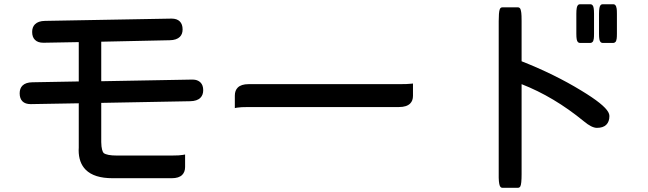

<svg xmlns="http://www.w3.org/2000/svg" viewBox="-20 -807 3040 901"><path d="M183.6 -606.4Q157.2 -606.4 144 -620.1Q130.9 -632.8 130.9 -657.2Q130.9 -679.7 144 -692.9Q159.2 -708.5 191.4 -709Q784.2 -719.7 785.2 -719.7Q810.5 -719.7 823.7 -706.5Q836.9 -693.4 836.9 -668.9Q836.9 -647 824.2 -634.3Q808.6 -618.7 776.4 -618.2L455.1 -611.3V-425.8Q879.9 -433.6 884.3 -433.6Q888.7 -433.6 895.5 -432.6Q911.1 -429.7 920.9 -419.9Q933.6 -407.2 933.6 -383.8Q933.6 -361.3 920.4 -348.1Q904.8 -332.5 872.1 -332L455.1 -324.2V-140.6Q455.6 -116.7 459 -105Q462.4 -92.8 466.3 -88.9Q481.9 -77.1 528.3 -77.1H786.1Q823.2 -77.1 838.4 -80.1L848.6 -82V-23.4Q848.6 0 835 13.7Q819.3 29.3 786.1 29.3H512.7Q510.3 29.3 508.3 29.3Q421.9 29.3 382.3 -10.3Q349.1 -43.5 349.1 -102.5Q349.1 -107.9 349.6 -113.3V-322.3Q125 -318.4 124 -318.4Q98.6 -318.4 85.4 -331.5Q72.3 -344.7 72.3 -369.1Q72.3 -392.1 85.4 -405.3Q100.6 -420.4 131.8 -420.9L349.6 -424.8V-609.4Q184.6 -606.4 183.6 -606.4Z M1852.5 -412.1Q1893.1 -412.1 1908.2 -414.1L1918 -415V-357.4Q1918 -334.5 1904.8 -321.3Q1888.2 -304.7 1852.5 -304.7H1146.5Q1107.4 -304.7 1092.3 -301.8L1082 -299.8V-358.4Q1082 -382.3 1095.7 -396Q1111.8 -412.1 1146.5 -412.1Z M2684.6 -742.2Q2684.6 -759.3 2686.5 -769.5Q2689 -782.7 2696.3 -786.1Q2698.7 -787.1 2701.2 -787.1H2751Q2755.9 -787.1 2760 -783.2Q2764.2 -779.3 2765.9 -769.3Q2767.6 -759.3 2767.6 -742.2V-648.4Q2767.6 -632.3 2766.4 -625.2Q2765.1 -618.2 2763.9 -615Q2762.7 -611.8 2760.3 -609.9Q2755.9 -605.5 2751 -605.5H2701.2Q2696.3 -605.5 2692.1 -609.4Q2688 -613.3 2686.3 -622.8Q2684.6 -632.3 2684.6 -648.4ZM2791 -742.2Q2791 -759.3 2793 -769.5Q2795.4 -782.7 2802.7 -786.1Q2805.2 -787.1 2807.6 -787.1H2858.4Q2863.3 -787.1 2866.5 -783.9Q2869.6 -780.8 2871.1 -777.3Q2872.6 -773.9 2873.8 -766.6Q2875 -759.3 2875 -742.2V-648.4Q2875 -632.3 2873.8 -625.2Q2872.6 -618.2 2871.3 -615Q2870.1 -611.8 2867.7 -609.9Q2863.3 -605.5 2858.4 -605.5H2807.6Q2802.7 -605.5 2798.6 -609.4Q2794.4 -613.3 2792.7 -622.8Q2791 -632.3 2791 -648.4ZM2411.1 74.2H2336.9Q2332.5 74.2 2329.1 70.8Q2321.3 63.5 2320.3 27.3Q2320.3 20 2320.3 10.7V-708Q2320.3 -748.5 2324.7 -761.7Q2328.1 -772.5 2336.9 -772.5H2411.1Q2415.5 -772.5 2418.7 -769.5Q2421.9 -766.6 2422.9 -762.7Q2424.8 -757.3 2426.3 -746.6Q2427.7 -735.8 2427.7 -708V-519.5Q2582.5 -458.5 2708 -381.8Q2814.5 -317.4 2834.5 -280.8Q2839.8 -271 2839.8 -262.7Q2839.8 -236.3 2825.2 -221.7Q2810.5 -207 2781.2 -207Q2756.3 -207 2719.2 -238.3Q2579.1 -353 2427.7 -412.1V10.7Q2427.7 56.2 2421.9 67.4Q2419.4 72.3 2414.6 73.7Q2412.6 74.2 2411.1 74.2Z"/></svg>

Font: YuPearl-SemiBold
Style: SemiBold
Weight: 600
Designer: Max Yao
Foundry: Max-Everyday
Version: Version 1.011; ttfautohint (v1.8.3)